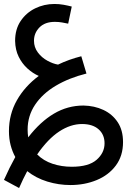

<svg xmlns="http://www.w3.org/2000/svg" viewBox="-35 -666 639 966"><path d="M61 280 -15 239Q13 176 42 124Q27 97 18.5 64.5Q10 32 10 -6Q10 -91 50 -161.5Q90 -232 160 -284Q130 -297 103 -321.5Q76 -346 59 -380.5Q42 -415 41 -460Q41 -519 69 -560.5Q97 -602 142 -624Q187 -646 239 -646Q263 -646 285 -642Q307 -638 326 -633L308 -547Q294 -550 277 -553Q260 -556 241 -556Q191 -556 163.5 -528Q136 -500 136 -461Q136 -428 155.5 -402Q175 -376 203.5 -360.5Q232 -345 257 -341Q311 -367 374 -383L400 -296Q312 -274 245.5 -234.5Q179 -195 141.5 -139Q104 -83 104 -14Q104 6 107 25Q167 -53 236 -94Q305 -135 385 -135Q440 -134 485 -113Q530 -92 557 -51.5Q584 -11 584 49Q584 118 548 166.5Q512 215 451.5 240Q391 265 319 265Q260 265 203 247.5Q146 230 102 195Q81 234 61 280ZM378 -42Q320 -42 263 -4.5Q206 33 152 111Q184 143 229.5 158Q275 173 326 173Q411 173 451 138Q491 103 491 55Q491 11 461 -15.5Q431 -42 378 -42Z"/></svg>

Font: Noto Sans Arabic UI Cn Md
Style: Regular
Weight: 500
Width: 3
Designer: Monotype Design Team, Nadine Chahine and Nizar Qandah
Foundry: Monotype Imaging Inc.
Version: Version 2.010; ttfautohint (v1.8.4.7-5d5b)